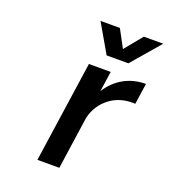

<svg xmlns="http://www.w3.org/2000/svg" viewBox="-137 -850 833 949"><g transform="rotate(20 279.0 -376.0)"><path d="M169.9 0 247.1 -532.2H361.8L346.2 -425.8Q380.4 -479.5 431.6 -507.8Q482.9 -536.1 545.9 -536.1L529.8 -425.8Q452.1 -430.2 397.2 -388.9Q342.3 -347.7 325.2 -277.8L285.2 0ZM228 -752H330.1L379.9 -659.2L456.1 -752H558.1L429.2 -602.1H314.9Z"/></g></svg>

Font: Trueno
Style: Italic
Weight: 400
Designer: Julieta Ulanovsky
Foundry: Julieta Ulanovsky
Version: Version 3.001b | FøM Fix